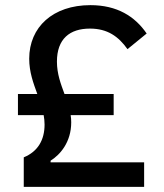

<svg xmlns="http://www.w3.org/2000/svg" viewBox="-20 -730 640 750"><path d="M543 0V-95.9H177.6V-102.3C214.8 -125.4 258.2 -174.7 258.2 -252.1C258.2 -262.1 257.5 -271 256 -280.2H424V-362.9H231.9C217.7 -401.6 202.4 -441.1 202.4 -489.3C202.4 -578.5 252.8 -618.3 331.3 -618.3C400.2 -618.3 442.8 -587.4 478 -538L552.9 -599.1C506.7 -666.5 437.1 -709.9 333.1 -709.9C186.8 -709.9 94.1 -624.3 94.1 -500.7C94.1 -447.8 110.4 -405.2 125.7 -362.9H50.1V-280.2H150.6C152.7 -268.1 154.1 -256.4 154.1 -243.6C154.1 -183.6 128.2 -138.1 72.8 -115.4V0Z"/></svg>

Font: Margiela Mono Medium
Style: Regular
Weight: 500
Designer: Mike Abbink, Paul van der Laan, Pieter van Rosmalen
Foundry: Bold Monday
Version: Version 2.003 2021